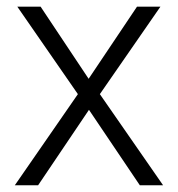

<svg xmlns="http://www.w3.org/2000/svg" viewBox="-20 -548 527 568"><path d="M100.1 -528.3 242.2 -314.9 385.3 -528.3H454.6L275.4 -269.5L462.4 0H393.6L243.2 -223.1L92.8 0H23.9L210.4 -269.5L31.2 -528.3Z"/></svg>

Font: Vazirmatn FD ExtraLight
Style: Regular
Weight: 200
Designer: Saber Rastikerdar
Foundry: Saber Rastikerdar
Version: Version 33.003